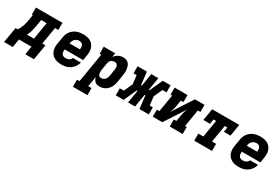

<svg xmlns="http://www.w3.org/2000/svg" viewBox="37 -1574 4092 2815"><g transform="rotate(30 2083.5 -166.5)"><path d="M-33 141 11 -120H46Q63 -143 76 -169.5Q89 -196 97.5 -222.5Q106 -249 111.5 -276.5Q117 -304 122 -331L135 -410H119V-530H568V-410H512L464 -120H517L473 141H326L350 0H138L114 141ZM322 -120 370 -410H277L261 -312Q256 -288 251.5 -263Q247 -238 240.5 -214Q234 -190 225 -166Q216 -142 204 -120Z M861 8Q837 8 813 5Q789 2 767 -5.5Q745 -13 725.5 -26Q706 -39 691.5 -56Q677 -73 668 -94.5Q659 -116 655 -139Q651 -162 652 -186.5Q653 -211 657 -235L676 -345Q680 -373 690 -399.5Q700 -426 717.5 -449.5Q735 -473 759 -491Q783 -509 809.5 -519.5Q836 -530 864 -534Q892 -538 919 -538Q951 -538 982 -532Q1013 -526 1039.5 -511.5Q1066 -497 1085 -473Q1104 -449 1113.5 -420Q1123 -391 1123 -359Q1123 -327 1118 -295L1104 -209H791Q788 -190 789.5 -171Q791 -152 799.5 -136Q808 -120 825 -112Q842 -104 861 -104Q875 -104 890 -106.5Q905 -109 918.5 -115.5Q932 -122 942.5 -134Q953 -146 957 -160H1094Q1084 -123 1062 -89.5Q1040 -56 1007 -33Q974 -10 936 -1Q898 8 861 8ZM809 -321H985Q987 -340 986 -359Q985 -378 976.5 -393.5Q968 -409 952 -417.5Q936 -426 916 -426Q897 -426 878 -419Q859 -412 844 -398Q829 -384 821 -365Q813 -346 810 -327Z M1169 205V85H1212L1294 -410H1267V-530H1461L1450 -461Q1462 -479 1479 -494Q1496 -509 1515 -519Q1534 -529 1555 -533.5Q1576 -538 1597 -538Q1624 -538 1649 -528.5Q1674 -519 1690 -499.5Q1706 -480 1713.5 -455Q1721 -430 1724 -403.5Q1727 -377 1724.5 -349.5Q1722 -322 1718 -295L1700 -185Q1696 -161 1688.5 -137Q1681 -113 1668.5 -90.5Q1656 -68 1638 -49Q1620 -30 1598 -17Q1576 -4 1551.5 2Q1527 8 1503 8Q1481 8 1461 2.5Q1441 -3 1426 -16.5Q1411 -30 1402 -48Q1393 -66 1388 -86L1359 85H1415V205ZM1461 -112Q1478 -112 1495.5 -119Q1513 -126 1526 -139.5Q1539 -153 1546 -170Q1553 -187 1556 -204L1574 -314Q1576 -326 1577 -338.5Q1578 -351 1576.5 -362.5Q1575 -374 1570.5 -384.5Q1566 -395 1558.5 -403Q1551 -411 1539.5 -414.5Q1528 -418 1516 -418Q1501 -418 1485.5 -413Q1470 -408 1458 -397.5Q1446 -387 1439.5 -372Q1433 -357 1430 -342L1412 -232Q1410 -219 1408.5 -206Q1407 -193 1407.5 -180.5Q1408 -168 1410.5 -155.5Q1413 -143 1419 -133Q1425 -123 1436.5 -117.5Q1448 -112 1461 -112Z M1776 0V-120H1845L1910 -265L1893 -410H1840V-530H1997L2023 -313H2036L2072 -530H2191L2155 -313H2168L2266 -530H2399V-410H2330L2265 -265L2282 -120H2335V0H2178L2152 -217H2139L2103 0H1984L2020 -217H2007L1909 0Z M2403 0V-120H2446L2494 -410H2467V-530H2685V-410H2641L2626 -318Q2621 -285 2611.5 -252Q2602 -219 2588 -187L2811 -530H2973V-410H2929L2881 -120H2909V0H2690V-120H2734L2749 -212Q2755 -245 2764 -278Q2773 -311 2787 -343L2564 0Z M3105 0V-120H3190L3238 -410H3194L3181 -330H3069L3102 -530H3561L3528 -330H3416L3429 -410H3385L3337 -120H3406V0Z M3861 8Q3837 8 3813 5Q3789 2 3767 -5.5Q3745 -13 3725.5 -26Q3706 -39 3691.5 -56Q3677 -73 3668 -94.5Q3659 -116 3655 -139Q3651 -162 3652 -186.5Q3653 -211 3657 -235L3676 -345Q3680 -373 3690 -399.5Q3700 -426 3717.5 -449.5Q3735 -473 3759 -491Q3783 -509 3809.5 -519.5Q3836 -530 3864 -534Q3892 -538 3919 -538Q3951 -538 3982 -532Q4013 -526 4039.5 -511.5Q4066 -497 4085 -473Q4104 -449 4113.5 -420Q4123 -391 4123 -359Q4123 -327 4118 -295L4104 -209H3791Q3788 -190 3789.5 -171Q3791 -152 3799.5 -136Q3808 -120 3825 -112Q3842 -104 3861 -104Q3875 -104 3890 -106.5Q3905 -109 3918.5 -115.5Q3932 -122 3942.5 -134Q3953 -146 3957 -160H4094Q4084 -123 4062 -89.5Q4040 -56 4007 -33Q3974 -10 3936 -1Q3898 8 3861 8ZM3809 -321H3985Q3987 -340 3986 -359Q3985 -378 3976.5 -393.5Q3968 -409 3952 -417.5Q3936 -426 3916 -426Q3897 -426 3878 -419Q3859 -412 3844 -398Q3829 -384 3821 -365Q3813 -346 3810 -327Z"/></g></svg>

Font: Iosevka Curly Slab HvExObl
Style: Regular
Weight: 900
Width: 7
Italic angle: -9°
Monospace: yes
Designer: Belleve Invis
Foundry: Belleve Invis
Version: Version 11.1.0; ttfautohint (v1.8.3)